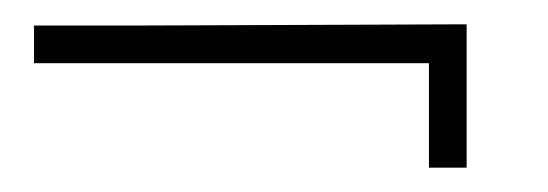

<svg xmlns="http://www.w3.org/2000/svg" viewBox="-20 -194 451 158"><path d="M333 -56H364V-174L97 -173C68 -173 38 -173 8 -173V-142H333Z"/></svg>

Font: Comforter
Style: Regular
Weight: 400
Designer: Robert E. Leuschke
Foundry: Robert E. Leuschke
Version: Version 1.013; ttfautohint (v1.8.3)